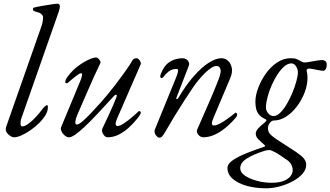

<svg xmlns="http://www.w3.org/2000/svg" viewBox="-20 -729 1788 1039"><path d="M56 14Q43 14 27 0Q11 -14 11 -30Q11 -36 13 -42L203 -583Q208 -597 210.5 -610Q213 -623 213 -636Q213 -645 203.5 -653Q194 -661 180 -664Q170 -666 164 -669.5Q158 -673 158 -677Q158 -680 158.5 -682Q159 -684 160.5 -686Q162 -688 164 -688Q183 -693 210 -697.5Q237 -702 260.5 -705.5Q284 -709 292 -709Q297 -709 300.5 -705.5Q304 -702 304 -694Q304 -688 302 -680.5Q300 -673 298 -666L96 -90Q93 -82 92 -74.5Q91 -67 91 -61Q91 -45 101 -45Q115 -45 135.5 -60.5Q156 -76 176 -98Q196 -120 208 -137Q214 -145 222 -152.5Q230 -160 234 -160Q238 -160 238.5 -156.5Q239 -153 239 -147Q239 -127 225.5 -105Q212 -83 190 -61.5Q168 -40 143 -23Q118 -6 95 4Q72 14 56 14Z M353 14Q342 14 330.5 4.5Q319 -5 313 -18Q307 -31 310 -39L415 -292Q422 -309 424 -321Q426 -333 418 -333Q413 -333 401.5 -325Q390 -317 375.5 -305Q361 -293 346 -280Q344 -278 338.5 -279Q333 -280 333 -283Q333 -287 335 -294.5Q337 -302 345 -313Q370 -347 400.5 -370Q431 -393 458.5 -405.5Q486 -418 500 -418Q505 -418 511.5 -412.5Q518 -407 522 -399.5Q526 -392 522 -385Q489 -317 459 -247Q429 -177 399 -109Q390 -89 388 -72Q386 -55 396 -55Q406 -55 426 -72Q446 -89 471.5 -116Q497 -143 525 -174Q563 -217 598.5 -263Q634 -309 660 -346Q686 -383 694 -398Q699 -408 706 -411Q713 -414 719 -414Q725 -414 731 -408Q737 -402 740.5 -394Q744 -386 741 -380L613 -86Q605 -67 606 -57Q607 -47 616 -47Q629 -47 650 -61Q671 -75 693 -93.5Q715 -112 730 -127Q731 -128 733 -128Q736 -128 739 -125.5Q742 -123 742 -119Q742 -117 741 -115Q740 -113 738.5 -110Q737 -107 734.5 -103Q732 -99 728.5 -94.5Q725 -90 720 -84Q701 -60 676 -37.5Q651 -15 622.5 -0.5Q594 14 562 14Q549 14 538.5 -3Q528 -20 534 -33Q548 -63 564 -97Q580 -131 592.5 -160Q605 -189 610 -203Q615 -215 609 -216Q603 -217 598 -211Q546 -154 506 -111.5Q466 -69 436.5 -41.5Q407 -14 386.5 0Q366 14 353 14Z M843 16Q837 16 831.5 11.5Q826 7 822 0.5Q818 -6 816.5 -14Q815 -22 818 -28L934 -312Q952 -356 936 -356Q926 -356 915 -353.5Q904 -351 891 -341Q878 -331 862 -310Q858 -306 853.5 -306.5Q849 -307 847 -314Q847 -320 850.5 -329.5Q854 -339 859 -348.5Q864 -358 868 -364Q883 -387 908.5 -400Q934 -413 968 -414Q979 -414 988 -408.5Q997 -403 1001.5 -393Q1006 -383 1001 -371L935 -201Q932 -194 936.5 -193Q941 -192 944 -197Q985 -267 1027.5 -315.5Q1070 -364 1109 -389Q1148 -414 1178 -414Q1199 -414 1214.5 -399.5Q1230 -385 1234.5 -360.5Q1239 -336 1225 -304L1133 -86Q1118 -50 1138 -50Q1150 -50 1167.5 -59Q1185 -68 1203 -80.5Q1221 -93 1234.5 -103.5Q1248 -114 1252 -118Q1253 -119 1253.5 -119Q1254 -119 1255 -119Q1258 -119 1260.5 -116.5Q1263 -114 1263 -110Q1263 -102 1259 -96Q1233 -65 1203.5 -40Q1174 -15 1142.5 -0.5Q1111 14 1079 14Q1070 14 1061 7.5Q1052 1 1047.5 -9Q1043 -19 1048 -30Q1077 -97 1106.5 -163.5Q1136 -230 1162 -297Q1178 -338 1173 -354.5Q1168 -371 1154 -372Q1143 -373 1128 -364.5Q1113 -356 1094 -338.5Q1075 -321 1053 -294Q1041 -280 1021 -250.5Q1001 -221 976 -182.5Q951 -144 924.5 -100.5Q898 -57 874 -15Q865 1 858 8.5Q851 16 843 16Z M1420 290Q1362 290 1314.5 276.5Q1267 263 1239 238.5Q1211 214 1211 180Q1211 157 1242 136.5Q1273 116 1319 98Q1365 80 1410 65Q1418 62 1412 56Q1390 37 1377 23.5Q1364 10 1364 -6Q1364 -20 1378.5 -35.5Q1393 -51 1414 -67Q1419 -72 1420.5 -75Q1422 -78 1422 -79Q1422 -82 1414 -85Q1394 -95 1382.5 -108Q1371 -121 1366.5 -138.5Q1362 -156 1362 -178Q1362 -212 1377 -252.5Q1392 -293 1418 -330Q1444 -367 1479 -390.5Q1514 -414 1554 -414Q1575 -414 1584.5 -409.5Q1594 -405 1600 -402Q1607 -398 1614 -394.5Q1621 -391 1628 -391Q1639 -391 1657 -394.5Q1675 -398 1694 -401Q1713 -404 1726 -404Q1732 -404 1740 -398.5Q1748 -393 1748 -381Q1748 -362 1742 -354Q1736 -346 1730 -346Q1721 -346 1705 -349Q1689 -352 1674.5 -355Q1660 -358 1652 -358Q1647 -358 1642.5 -355Q1638 -352 1640 -344Q1642 -336 1643 -327Q1644 -318 1644 -308Q1644 -269 1628.5 -228.5Q1613 -188 1587 -153.5Q1561 -119 1528.5 -98Q1496 -77 1463 -77Q1456 -77 1450.5 -73.5Q1445 -70 1441 -65Q1430 -51 1430 -36Q1430 -18 1439.5 -6Q1449 6 1474 23Q1491 34 1514.5 49.5Q1538 65 1561 79.5Q1584 94 1598 105Q1620 121 1628.5 134.5Q1637 148 1637 163Q1637 189 1616.5 212Q1596 235 1563 252.5Q1530 270 1492.5 280Q1455 290 1420 290ZM1450 260Q1490 260 1515 250Q1540 240 1552 224.5Q1564 209 1564 191Q1564 176 1555 159.5Q1546 143 1523 130Q1515 124 1495.5 111Q1476 98 1465 93Q1447 83 1437 83Q1431 83 1424.5 84Q1418 85 1412 87Q1352 106 1316 128.5Q1280 151 1280 182Q1280 204 1305.5 221.5Q1331 239 1370 249.5Q1409 260 1450 260ZM1460 -101Q1478 -101 1496.5 -119Q1515 -137 1532 -166Q1549 -195 1562.5 -227.5Q1576 -260 1584 -290Q1592 -320 1592 -339Q1592 -354 1582 -370Q1572 -386 1557 -386Q1538 -386 1519 -370Q1500 -354 1482.5 -327.5Q1465 -301 1451 -269.5Q1437 -238 1428.5 -206.5Q1420 -175 1419 -149Q1419 -130 1431.5 -115.5Q1444 -101 1460 -101Z"/></svg>

Font: EB Garamond
Style: Italic
Weight: 400
Italic angle: -17.2°
Designer: Georg Duffner and Octavio Pardo
Foundry: Georg Duffner
Version: Version 1.001